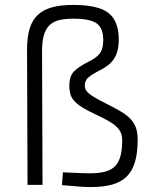

<svg xmlns="http://www.w3.org/2000/svg" viewBox="-20 -752 639 781"><path d="M92 0 90 -551Q90 -602 101 -637Q112 -672 135.5 -693Q159 -714 194.5 -723Q230 -732 278 -732Q380 -732 421.5 -699Q463 -666 463 -592Q463 -565 458 -546Q453 -527 443.5 -512.5Q434 -498 420 -487Q406 -476 388 -467Q353 -449 339 -436.5Q325 -424 325 -404Q325 -397 327 -390.5Q329 -384 337.5 -375.5Q346 -367 363.5 -356.5Q381 -346 411 -331Q447 -313 471.5 -298.5Q496 -284 511 -268Q526 -252 533 -232Q540 -212 540 -184Q540 -130 529 -93Q518 -56 495 -33.5Q472 -11 435.5 -1Q399 9 348 9Q337 9 317.5 8Q298 7 279 5Q257 3 232 1L236 -51Q262 -50 284 -49Q303 -48 320.5 -47.5Q338 -47 345 -47Q383 -47 408.5 -54Q434 -61 449 -77Q464 -93 470.5 -119Q477 -145 477 -182Q477 -199 471.5 -212Q466 -225 453.5 -237Q441 -249 419.5 -261Q398 -273 366 -288Q334 -303 313.5 -316Q293 -329 281.5 -342Q270 -355 266 -370Q262 -385 262 -403Q262 -442 281 -461.5Q300 -481 342 -502Q373 -517 386.5 -535.5Q400 -554 400 -589Q400 -638 373 -657Q346 -676 278 -676Q246 -676 222 -670.5Q198 -665 182 -650Q166 -635 158.5 -609Q151 -583 151 -541L153 0Z"/></svg>

Font: Panefresco 250wt
Style: Regular
Weight: 300
Version: Version 1.000